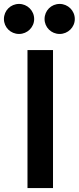

<svg xmlns="http://www.w3.org/2000/svg" viewBox="-102 -958 401 978"><path d="M-82 -861C-82 -819 -48 -785 -5 -785C37 -785 72 -819 72 -861C72 -904 37 -938 -5 -938C-48 -938 -82 -904 -82 -861ZM125 -861C125 -819 159 -785 202 -785C244 -785 279 -819 279 -861C279 -904 244 -938 202 -938C159 -938 125 -904 125 -861ZM168 0V-703H38V0Z"/></svg>

Font: Bluebird
Style: Ext
Weight: 400
Designer: Jasper
Foundry: Cannot Into Space Fonts
Version: Version 0.98